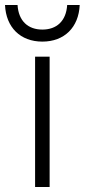

<svg xmlns="http://www.w3.org/2000/svg" viewBox="-79 -746 338 766"><path d="M61 0H119V-520H61ZM-59 -726C-55 -637 2 -580 90 -580C178 -580 235 -637 239 -726H189C185 -662 147 -628 90 -628C33 -628 -5 -662 -9 -726Z"/></svg>

Font: Aspekta 250
Style: Regular
Weight: 250
Designer: Ivo Dolenc
Version: Version 2.000